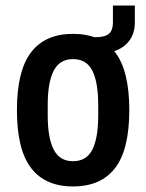

<svg xmlns="http://www.w3.org/2000/svg" viewBox="-20 -660 526 692"><path d="M243 12Q143 12 92 -54.5Q41 -121 41 -263Q41 -405 92 -471.5Q143 -538 243 -538Q344 -538 395 -471.5Q446 -405 446 -263Q446 -121 395 -54.5Q344 12 243 12ZM243 -79Q292 -79 313 -121Q334 -163 334 -244V-282Q334 -363 313 -405Q292 -447 243 -447Q195 -447 173.5 -405Q152 -363 152 -282V-244Q152 -163 173.5 -121Q195 -79 243 -79ZM266 -469V-526H324Q360 -526 373.5 -539Q387 -552 387 -579V-640H466V-579Q466 -529 433 -499Q400 -469 344 -469Z"/></svg>

Font: Archivo Narrow SemiBold
Style: Regular
Weight: 600
Designer: Hector Gatti
Foundry: Omnibus-Type
Version: Version 3.002